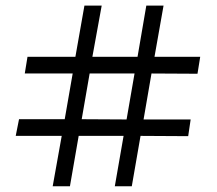

<svg xmlns="http://www.w3.org/2000/svg" viewBox="-20 -686 773 685"><path d="M36.1 -201.2 47.9 -260.7H210.9L239.3 -423.8H68.4L78.1 -483.4H249L281.2 -666H342.8L309.6 -483.4H470.7L502 -666H563.5L531.2 -483.4H694.3L684.6 -422.9L520.5 -423.8L492.2 -259.8H660.2L651.4 -200.2L481.4 -201.2L450.2 -21.5H389.6L420.9 -201.2H260.7L229.5 -21.5H168L200.2 -201.2ZM271.5 -260.7 431.6 -259.8 460 -423.8H299.8Z"/></svg>

Font: Post No Bills Colombo Medium
Style: Regular
Weight: 500
Designer: Kosala Senevirathne, Siva Puranthara, Lasantha Premarathna, Tharique Azeez
Foundry: Mooniak
Version: Version 1.220 ; ttfautohint (v1.6)